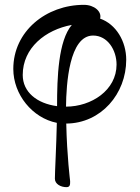

<svg xmlns="http://www.w3.org/2000/svg" viewBox="-20 -489 577 794"><path d="M255 285C271 285 270 272 270 260C270 258 257 159 254 22C398 21 502 -101 502 -242C502 -318 460 -389 394 -412C402 -441 370 -469 327 -469C171 -469 35 -360 35 -204C35 -98 114 -1 215 19C213 115 207 221 207 250C207 272 231 285 255 285ZM216 -50C133 -61 74 -108 74 -179C74 -291 168 -366 277 -386C221 -320 216 -169 216 -50ZM253 -48C254 -141 266 -342 365 -342C425 -342 462 -282 462 -222C462 -116 358 -48 253 -48Z"/></svg>

Font: Garamond-Math
Style: Regular
Weight: 400
Version: Version 2019-08-16